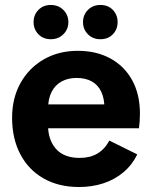

<svg xmlns="http://www.w3.org/2000/svg" viewBox="-20 -738 605 770"><path d="M296.9 12Q215.2 12 154.8 -22.4Q94.3 -56.9 61.4 -119.6Q28.5 -182.2 28.5 -265.8Q28.5 -344.8 62.5 -405.4Q96.4 -466 156 -500.1Q215.6 -534.2 291.7 -534.2Q366.8 -534.2 423 -503.4Q479.2 -472.7 510.2 -416.1Q541.2 -359.6 541.2 -282.1Q541.2 -267.8 540.1 -251.2Q539 -234.6 537.3 -223.7H98.2V-319.2H443.3L398.7 -303.4Q399 -343.1 385.9 -370.4Q372.8 -397.8 347.9 -411.6Q323 -425.4 286.8 -425.4Q253.2 -425.4 227.2 -411.4Q201.1 -397.3 186.8 -369.2Q172.6 -341.1 172.6 -299V-236.9Q172.6 -177.2 204.5 -141Q236.4 -104.7 300.1 -104.7Q340.9 -104.7 370.5 -122.1Q400.2 -139.5 418.3 -174.3L530.5 -118.8Q510.1 -76.7 475.1 -47.2Q440.1 -17.7 394.9 -2.9Q349.6 12 296.9 12ZM183.7 -580.7Q153.3 -580.7 134 -600.6Q114.7 -620.6 114.7 -649.1Q114.7 -678.3 134 -698.2Q153.3 -718.1 183.7 -718.1Q214.1 -718.1 234.1 -698.2Q254.2 -678.3 254.2 -649.1Q254.2 -620.6 234.1 -600.6Q214.1 -580.7 183.7 -580.7ZM382.6 -580.7Q352.3 -580.7 332.6 -600.6Q312.9 -620.6 312.9 -649.1Q312.9 -678.3 332.6 -698.2Q352.3 -718.1 382.6 -718.1Q413.7 -718.1 432.7 -698.2Q451.7 -678.3 451.7 -649.1Q451.7 -620.6 432.7 -600.6Q413.7 -580.7 382.6 -580.7Z"/></svg>

Font: TikTok Sans Light
Style: Regular
Weight: 300
Version: Version 4.000